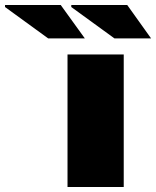

<svg xmlns="http://www.w3.org/2000/svg" viewBox="-209 -745 622 765"><path d="M60 0V-528H284V0ZM247 -592 75 -717V-725H298L393 -592ZM-17 -592 -189 -717V-725H33L129 -592Z"/></svg>

Font: Archivo Expanded Black
Style: Regular
Weight: 900
Width: 7
Designer: Hector Gatti
Foundry: Omnibus-Type
Version: Version 2.001